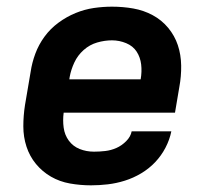

<svg xmlns="http://www.w3.org/2000/svg" viewBox="-20 -548 640 576"><path d="M253 8Q221 8 190 2.5Q159 -3 133 -18Q107 -33 88 -56Q69 -79 59.5 -108Q50 -137 50 -169Q50 -201 55 -233L72 -333Q76 -360 86 -387Q96 -414 113.5 -438Q131 -462 155.5 -480Q180 -498 207 -509Q234 -520 261.5 -524Q289 -528 316 -528Q349 -528 380 -522.5Q411 -517 438 -502.5Q465 -488 484.5 -464.5Q504 -441 513.5 -412.5Q523 -384 523.5 -351.5Q524 -319 518 -287L505 -210H171Q168 -187 171 -165Q174 -143 186.5 -126Q199 -109 219 -101Q239 -93 262 -93Q279 -93 296 -95Q313 -97 329 -104Q345 -111 358.5 -124.5Q372 -138 375 -154H494Q489 -129 476.5 -105Q464 -81 445.5 -61.5Q427 -42 403.5 -28Q380 -14 354.5 -6Q329 2 303.5 5Q278 8 253 8ZM188 -310H402Q406 -333 403.5 -354.5Q401 -376 390 -393Q379 -410 358.5 -418.5Q338 -427 316 -427Q294 -427 271.5 -420.5Q249 -414 231 -398Q213 -382 203 -360.5Q193 -339 189 -317Z"/></svg>

Font: Iosevka Custom Oblique
Style: Bold
Weight: 700
Italic angle: -9°
Monospace: yes
Designer: Belleve Invis
Foundry: Belleve Invis
Version: Version 30.1.2; ttfautohint (v1.8.4)